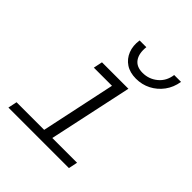

<svg xmlns="http://www.w3.org/2000/svg" viewBox="-209 -924 1068 1068"><g transform="rotate(45 325.0 -390.0)"><path d="M243 0 359 -546H424L307 0ZM26 0 37 -53H513L502 0ZM205 -493 216 -546H392L380 -493ZM414 -615Q366 -615 333.5 -636.5Q301 -658 286 -695.5Q271 -733 278 -780H331Q325 -726 347 -695Q369 -664 417 -664Q467 -664 505 -695.5Q543 -727 550 -780H604Q596 -730 568.5 -693Q541 -656 501 -635.5Q461 -615 414 -615Z"/></g></svg>

Font: Azeret Mono ExtraLight
Style: Italic
Weight: 250
Italic angle: -12°
Designer: Martin Vácha
Foundry: Displaay
Version: Version 1.002